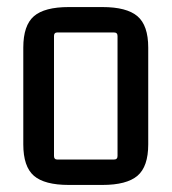

<svg xmlns="http://www.w3.org/2000/svg" viewBox="-20 -517 486 544"><path d="M46 -108V-382Q46 -445 76 -471Q106 -497 175 -497H270Q339 -497 369.5 -471Q400 -445 400 -382V-108Q400 -45 369.5 -19Q339 7 270 7H175Q106 7 76 -19Q46 -45 46 -108ZM303 -425H142Q133 -425 133 -415V-75Q133 -65 142 -65H303Q313 -65 313 -75V-415Q313 -425 303 -425Z"/></svg>

Font: Gemunu Libre Medium
Style: Regular
Weight: 500
Designer: Puspanada Ekanayake, Sola Matas, Pathum Egodawatta, Kosala Senevirathne
Foundry: mooniak
Version: Version 1.100